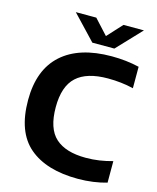

<svg xmlns="http://www.w3.org/2000/svg" viewBox="-137 -1042 936 1146"><g transform="rotate(15 331.0 -469.0)"><path d="M455.5 9.5Q260 9.5 153.5 -81Q47 -171.5 47 -368.5Q47 -556 154.8 -652.8Q262.5 -749.5 462.5 -749.5Q552.5 -749.5 633 -730.5V-598Q595.5 -607 556.2 -611.5Q517 -616 475 -616Q344.5 -616 281 -557.5Q217.5 -499 217.5 -370.5Q217.5 -238 280.5 -181Q343.5 -124 468 -124Q511 -124 551.5 -130Q592 -136 633 -147.5V-14.5Q594 -3 548.5 3.2Q503 9.5 455.5 9.5ZM329 -798 186.5 -948.5H313L397 -857L481 -948.5H607.5L465 -798Z"/></g></svg>

Font: Encode Sans Semi Expanded
Style: Bold
Weight: 700
Width: 6
Designer: Multiple Designers
Foundry: Impallari Type
Version: Version 3.000; ttfautohint (v1.8.3) -l 8 -r 50 -G 200 -x 14 